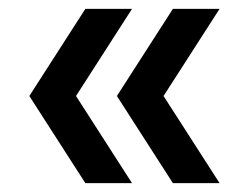

<svg xmlns="http://www.w3.org/2000/svg" viewBox="-20 -481 561 432"><path d="M277 -461 151 -265 277 -69H172L46 -265L172 -461ZM474 -461 348 -265 474 -69H369L243 -265L369 -461Z"/></svg>

Font: Elaine Sans Medium
Style: Regular
Weight: 500
Designer: Wei Huang
Foundry: Wei Huang
Version: Version 2.001;December 24, 2019;FontCreator 12.0.0.2547 64-b